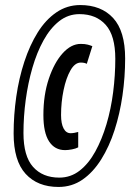

<svg xmlns="http://www.w3.org/2000/svg" viewBox="-20 -731 527 761"><path d="M212 10Q129 10 81.5 -42Q34 -94 34 -202Q34 -275 44.5 -348Q55 -421 76.5 -486.5Q98 -552 129.5 -602.5Q161 -653 203.5 -682Q246 -711 298 -711Q381 -711 428.5 -659.5Q476 -608 476 -499Q476 -426 465.5 -353Q455 -280 434 -215Q413 -150 381 -99Q349 -48 307 -19Q265 10 212 10ZM215 -27Q260 -27 295.5 -54.5Q331 -82 357.5 -130Q384 -178 402 -238.5Q420 -299 428.5 -366Q437 -433 437 -498Q437 -590 399 -632.5Q361 -675 295 -675Q250 -675 214.5 -647Q179 -619 152.5 -571Q126 -523 108.5 -462.5Q91 -402 82 -335.5Q73 -269 73 -204Q73 -112 111 -69.5Q149 -27 215 -27ZM238 -136Q197 -136 174.5 -170.5Q152 -205 152 -275Q152 -355 173.5 -419Q195 -483 228.5 -520Q262 -557 300 -557Q317 -557 328 -554Q339 -551 346 -548L324 -478Q315 -483 300 -483Q277 -483 259.5 -452.5Q242 -422 232 -374Q222 -326 222 -275Q222 -241 232 -222Q242 -203 260 -203Q266 -203 275 -204.5Q284 -206 290 -208V-147Q281 -142 265.5 -139Q250 -136 238 -136Z"/></svg>

Font: Georama ExtraCondensed SemiBold
Style: Italic
Weight: 600
Width: 2
Italic angle: -9°
Designer: Jean-Baptiste Levee
Foundry: Production Type
Version: Version 1.000